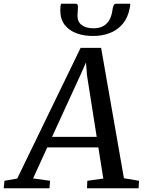

<svg xmlns="http://www.w3.org/2000/svg" viewBox="-85 -1003 766 1023"><path d="M-65.3 0 -61.3 -39.8 6.7 -51.6 344.4 -747.8H453.8L575.3 -53.3L655.8 -39.8L653.5 0H378.4L380.4 -39.8L465.4 -51.6L439 -217.7H166.8L91.3 -52.3L181.8 -39.8L178.6 0ZM192.3 -273.8H430.2L378.6 -601.2L373.1 -670L344.9 -606.3ZM319.6 -983Q326.7 -983 328.7 -976.8Q330.8 -970.5 330.4 -961.9Q330.1 -952.5 328.9 -940.4Q327.8 -928.4 327.8 -919Q327.8 -886.6 350.5 -869.5Q373.2 -852.3 413.3 -852.3Q446.1 -852.3 467 -865Q488 -877.7 499.2 -899.4Q510.5 -921.2 514 -948.8Q515.7 -962 519.8 -972.5Q523.8 -983 533.4 -983H608.8Q608.8 -979.4 608.5 -974.9Q608.3 -970.4 606.9 -963Q597.7 -911.4 570.4 -877.8Q543.1 -844.1 502.1 -827.7Q461.1 -811.3 410.3 -811.3Q361.9 -811.3 322.4 -825.8Q282.9 -840.4 259.6 -870.6Q236.3 -900.8 236.3 -947.8Q236.3 -956.4 236.8 -965.3Q237.3 -974.3 240.4 -983Z"/></svg>

Font: Merriweather Light
Style: Italic
Weight: 300
Italic angle: -7.8°
Designer: Eben Sorkin
Foundry: Eben Sorkin
Version: Version 2.101